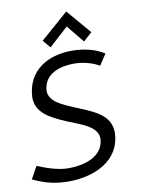

<svg xmlns="http://www.w3.org/2000/svg" viewBox="-129 -994 790 1072"><g transform="rotate(-10 266.0 -458.5)"><path d="M323 -927 165 -789 202 -745 311 -844 392 -745 441 -789ZM53 -488C53 -401 125 -363 216 -324C289 -293 388 -267 388 -195C383 -99 286 -64 187 -63C139 -63 87 -75 10 -107L-29 -37C32 -9 87 10 175 10C319 9 468 -55 473 -214C473 -323 365 -353 271 -394C215 -419 138 -446 138 -510C143 -593 213 -632 315 -633C361 -633 417 -620 457 -596L498 -658C446 -692 378 -706 315 -706C179 -706 60 -639 53 -488Z"/></g></svg>

Font: Cantarell
Style: Oblique
Weight: 400
Italic angle: -8°
Designer: Dave Crossland
Version: Version 0.024